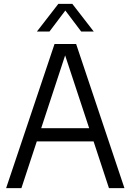

<svg xmlns="http://www.w3.org/2000/svg" viewBox="-20 -966 670 986"><path d="M11.5 0 260 -740H371L619 0H539.5L460.5 -240H169L90 0ZM191.5 -307.5H438L314.5 -681.5ZM169.5 -804 279.5 -946H351.5L461.5 -804H397L315.5 -912L234 -804Z"/></svg>

Font: Encode Sans SemiCondensed SemiCondensed
Style: Regular
Weight: 400
Width: 4
Designer: Multiple Designers
Foundry: Impallari Type
Version: Version 3.000; ttfautohint (v1.8.3) -l 8 -r 50 -G 200 -x 14 